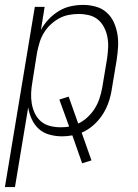

<svg xmlns="http://www.w3.org/2000/svg" viewBox="-43 -548 563 783"><path d="M-23 215 99 -520H139L124 -426Q136 -449 155 -469Q174 -489 197 -503Q220 -517 245.5 -522.5Q271 -528 296 -528Q322 -528 347.5 -521Q373 -514 391.5 -497.5Q410 -481 420.5 -458.5Q431 -436 435.5 -410.5Q440 -385 438.5 -358Q437 -331 433 -305L413 -185Q409 -158 400 -131.5Q391 -105 375.5 -81Q360 -57 338 -37.5Q316 -18 290 -7L330 106L292 118L252 4Q241 6 231 7Q221 8 210 8Q184 8 158.5 1Q133 -6 115 -22.5Q97 -39 86.5 -62Q76 -85 72 -110L18 215ZM203 -29Q212 -29 221 -29.5Q230 -30 239 -32L199 -142L237 -154L276 -44Q297 -54 314.5 -70.5Q332 -87 344 -106.5Q356 -126 363 -147.5Q370 -169 374 -191L394 -311Q397 -333 398 -354.5Q399 -376 395 -397Q391 -418 381.5 -436.5Q372 -455 356.5 -468Q341 -481 320 -486Q299 -491 277 -491Q257 -491 236.5 -487Q216 -483 197 -472.5Q178 -462 162 -446.5Q146 -431 135 -412.5Q124 -394 118 -373.5Q112 -353 108 -333L89 -213Q85 -191 84 -169Q83 -147 86.5 -126Q90 -105 99 -86Q108 -67 123.5 -53.5Q139 -40 160 -34.5Q181 -29 203 -29Z"/></svg>

Font: Iosevka SS04 Extralight
Style: Italic
Weight: 200
Italic angle: -9°
Monospace: yes
Designer: Belleve Invis
Foundry: Belleve Invis
Version: Version 19.0.0; ttfautohint (v1.8.4)